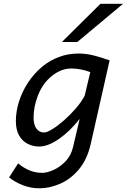

<svg xmlns="http://www.w3.org/2000/svg" viewBox="-20 -786 682 1033"><path d="M569.8 -461.4 468.3 -12.2Q449.2 72.3 404.5 125.2Q359.9 178.2 303.2 202.6Q246.6 227.1 192.4 227.1Q146 227.1 103.5 210.7Q61 194.3 28.8 168.5L77.6 92.8Q106 117.2 138.4 130.6Q170.9 144 207 144Q232.4 144 267.3 128.7Q302.2 113.3 332.3 82.3Q362.3 51.3 373 4.9L408.7 -146.5Q356.9 -80.1 297.6 -38.8Q238.3 2.4 190.4 2.4Q157.7 2.4 129.2 -12Q100.6 -26.4 83 -56.6Q65.4 -86.9 65.4 -134.3Q65.4 -187 82.5 -240.7Q99.6 -294.4 131.6 -342.8Q163.6 -391.1 207 -427.2Q247.6 -460.9 297.1 -479.5Q346.7 -498 402.3 -498Q446.8 -498 490 -486.1Q533.2 -474.1 569.8 -461.4ZM435.5 -271 465.8 -397.9Q444.8 -406.7 416.5 -412.1Q388.2 -417.5 365.7 -417.5Q330.1 -417.5 300.3 -403.3Q270.5 -389.2 246.1 -366.2Q204.6 -327.1 182.6 -268.3Q160.6 -209.5 160.6 -153.8Q160.6 -114.7 176 -94Q191.4 -73.2 216.8 -73.2Q232.4 -73.2 261.2 -90.8Q290 -108.4 323.5 -137.7Q356.9 -167 387.2 -201.9Q417.5 -236.8 435.5 -271ZM520.5 -765.6H642.1L396 -560.1H313Z"/></svg>

Font: Andika
Style: Italic
Weight: 400
Italic angle: -14°
Designer: Victor Gaultney, Annie Olsen, Julie Remington, Don Collingsworth, Eric Hays, Becca Hirsbrunner
Foundry: SIL International
Version: Version 6.101